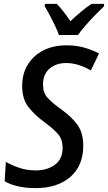

<svg xmlns="http://www.w3.org/2000/svg" viewBox="-20 -957 555 987"><path d="M163 10Q65 10 4 -25L10 -125Q41 -107 80 -94Q119 -81 164 -81Q222 -81 262 -110Q302 -139 302 -198Q302 -238 280.5 -265Q259 -292 207 -330Q158 -366 126 -407Q94 -448 94 -515Q94 -579 123.5 -626Q153 -673 204 -698.5Q255 -724 322 -724Q370 -724 412 -712.5Q454 -701 489 -682L447 -595Q420 -611 387 -622Q354 -633 320 -633Q268 -633 234.5 -604Q201 -575 201 -523Q201 -481 223.5 -455.5Q246 -430 293 -396Q348 -357 378 -315.5Q408 -274 408 -208Q408 -105 341.5 -47.5Q275 10 163 10ZM283 -777Q275 -799 262 -826.5Q249 -854 235 -880Q221 -906 210 -925L211 -937H272Q287 -922 305.5 -898.5Q324 -875 342 -848Q400 -903 450 -937H515V-925Q498 -909 471.5 -882Q445 -855 420 -826.5Q395 -798 381 -777Z"/></svg>

Font: Noto Sans SemiCondensed Medium
Style: Italic
Weight: 500
Width: 4
Italic angle: -12°
Designer: Monotype Design Team
Foundry: Monotype Imaging Inc.
Version: Version 2.013; ttfautohint (v1.8.4.7-5d5b)